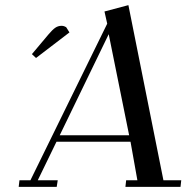

<svg xmlns="http://www.w3.org/2000/svg" viewBox="-20 -732 743 752"><path d="M53.2 0 56.2 -25.9H99.1L399.9 -639.2L389.2 -687L482.9 -711.9L620.1 -25.9H689.9L687 0H471.2L474.1 -25.9H518.1L491.2 -176.8H201.2L127.9 -25.9H206.1L202.1 0ZM105 -520 169.9 -597.2Q185.5 -615.7 196.5 -623.3Q207.5 -630.9 221.2 -630.9Q226.6 -630.9 231.4 -629.2Q236.3 -627.4 238.3 -626L240.2 -624L252 -605L121.1 -504.9ZM213.9 -202.1H485.8L405.8 -598.1Z"/></svg>

Font: Dehuti
Style: Bold-Italic
Weight: 700
Version: Version 1.2